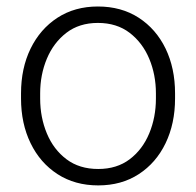

<svg xmlns="http://www.w3.org/2000/svg" viewBox="-20 -558 601 588"><path d="M44.4 -256.3V-272Q44.4 -349.1 73.7 -409.2Q103 -469.2 156 -503.7Q209 -538.1 279.8 -538.1Q351.6 -538.1 404.8 -503.7Q458 -469.2 487.1 -409.2Q516.1 -349.1 516.1 -272V-256.3Q516.1 -179.7 487.1 -119.4Q458 -59.1 405 -24.7Q352.1 9.8 280.8 9.8Q209.5 9.8 156.2 -24.7Q103 -59.1 73.7 -119.4Q44.4 -179.7 44.4 -256.3ZM103 -272V-256.3Q103 -198.7 123.5 -149.4Q144 -100.1 183.6 -70.3Q223.1 -40.5 280.8 -40.5Q337.9 -40.5 377.2 -70.3Q416.5 -100.1 437 -149.4Q457.5 -198.7 457.5 -256.3V-272Q457.5 -329.1 437 -378.2Q416.5 -427.2 377 -457.5Q337.4 -487.8 279.8 -487.8Q222.7 -487.8 183.3 -457.5Q144 -427.2 123.5 -378.2Q103 -329.1 103 -272Z"/></svg>

Font: Vazirmatn UI ExtraLight
Style: Regular
Weight: 200
Designer: Saber Rastikerdar
Foundry: Saber Rastikerdar
Version: Version 33.003